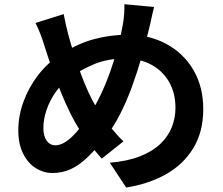

<svg xmlns="http://www.w3.org/2000/svg" viewBox="-20 -817 1040 896"><path d="M699.1 -784.3Q695.5 -770.9 691.2 -752Q686.8 -733 683 -714.2Q679.1 -695.5 675.6 -683Q659.9 -616.5 639.7 -546.8Q619.6 -477.1 594.6 -409.2Q569.7 -341.3 539.2 -282.1Q508.7 -222.9 472.3 -177.1Q426.7 -119.2 387.3 -82Q348 -44.8 309.2 -27.2Q270.4 -9.7 224.4 -9.7Q183.4 -9.7 146.9 -32.4Q110.5 -55.2 88 -99.8Q65.4 -144.4 65.4 -208.9Q65.4 -275.7 89.6 -342.4Q113.8 -409.1 157.5 -466Q201.1 -522.9 259.8 -560.6Q339.5 -612.7 417 -633.8Q494.5 -654.9 574.5 -654.9Q677.6 -654.9 757.6 -611.2Q837.7 -567.5 883.1 -489.6Q928.5 -411.6 928.5 -307.3Q928.5 -201.9 882 -125.5Q835.4 -49.2 754.4 -3.7Q673.3 41.7 568.8 58.1L492.5 -57.6Q575.1 -64.6 633.4 -87.6Q691.7 -110.6 728.4 -145.7Q765 -180.8 781.9 -224Q798.8 -267.2 798.8 -313.6Q798.8 -381.9 769.6 -433.6Q740.4 -485.3 687.1 -514.5Q633.7 -543.7 561.9 -543.7Q483.2 -543.7 421.2 -518.3Q359.2 -492.9 306.7 -454.8Q268 -427.2 240 -387.5Q212 -347.8 197.2 -304Q182.4 -260.2 182.4 -219Q182.4 -182.8 197.4 -160.9Q212.5 -139.1 238.7 -139.1Q258.3 -139.1 278.2 -150.3Q298.1 -161.6 318.3 -181.1Q338.5 -200.6 358.3 -226.6Q378.1 -252.6 397.7 -282Q426.5 -324.8 451.4 -378.1Q476.4 -431.4 496.5 -489Q516.7 -546.5 531 -601.4Q545.3 -656.4 553.2 -702.2Q557.5 -724.2 559.4 -752.1Q561.3 -779.9 560.5 -797.4ZM277.1 -751.2Q281.9 -725.9 287.4 -701.8Q292.9 -677.8 298.7 -655.4Q309.8 -613.5 325.1 -566Q340.3 -518.6 357.6 -471.9Q374.9 -425.1 393.2 -385.5Q411.5 -345.8 428.6 -318.2Q454.6 -278.2 488 -234.4Q521.4 -190.6 556 -157.2L454.8 -76.7Q425.4 -109.9 401.4 -140.6Q377.5 -171.2 353.3 -209.2Q330.7 -242.8 308.4 -288.1Q286 -333.4 264.6 -385.9Q243.2 -438.5 223.4 -494.7Q203.7 -550.9 186.4 -606.1Q178.1 -633.3 168.6 -658.2Q159.2 -683 145.6 -709.8Z"/></svg>

Font: Noto Sans SC Thin
Style: Regular
Weight: 100
Designer: Ryoko NISHIZUKA 西塚涼子 (kana, bopomofo & ideographs); Paul D. Hunt (Latin, Greek & Cyrillic); Sandoll Communications 산돌커뮤니
Foundry: Adobe
Version: Version 2.004-H2;hotconv 1.0.118;makeotfexe 2.5.65603